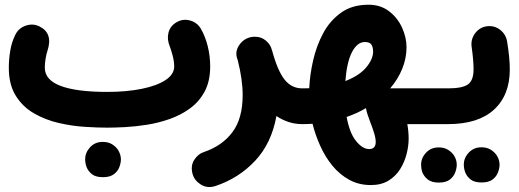

<svg xmlns="http://www.w3.org/2000/svg" viewBox="-20 -463 2154 797"><path d="M16.6 -182.1Q16.6 -216.3 22.5 -252.2Q28.3 -288.1 43.9 -319.3Q57.6 -346.7 87.4 -356.7Q117.2 -366.7 144.5 -353Q200.7 -324.7 177.2 -252.9Q172.4 -239.3 169.2 -219.2Q166 -199.2 166 -182.1Q166 -130.9 232.2 -106.2Q298.3 -81.5 424.8 -81.5Q505.4 -81.5 568.1 -94.2Q630.9 -106.9 667 -130.6Q703.1 -154.3 703.1 -187Q703.1 -209 696 -234.6Q689 -260.3 685.1 -269.5Q672.4 -299.8 679.4 -327.6Q686.5 -355.5 712.9 -370.6Q739.3 -386.2 769 -377.9Q798.8 -369.6 814 -343.3Q832.5 -311 842.5 -270.3Q852.5 -229.5 852.5 -187Q852.5 -126.5 829.8 -83.7Q807.1 -41 769 -13.2Q731 14.6 684.3 31Q637.7 47.4 589.6 54.9Q541.5 62.5 498.3 64.7Q455.1 66.9 424.8 66.9Q384.8 66.9 331.5 63.5Q278.3 60.1 223.4 47.4Q168.5 34.7 121.6 7.8Q74.7 -19 45.7 -65.2Q16.6 -111.3 16.6 -182.1ZM333.5 198.2Q333.5 170.4 354 148.2Q374.5 126 406.2 126Q429.2 126 445.1 135.7Q460.9 145.5 470.2 159.7Q481.9 179.2 481.9 198.2Q481.9 212.9 475.6 230.2Q469.2 247.6 452.9 260Q436.5 272.5 407.2 272.5Q377 272.5 361.3 259.8Q345.7 247.1 339.4 230.5Q333.5 214.4 333.5 198.2Z M964.8 -219.2Q954.6 -248 972.4 -274.9Q990.2 -301.8 1020 -308.6Q1028.3 -310.5 1037.1 -310.5Q1064 -311 1083.7 -294.4Q1103.5 -277.8 1108.4 -255.9Q1108.9 -254.9 1109.4 -253.4Q1132.8 -167.5 1161.9 -131.8Q1190.9 -96.2 1234.4 -96.2H1234.9Q1265.6 -96.2 1287.1 -74.5Q1308.6 -52.7 1308.6 -22Q1308.6 8.3 1287.1 30.3Q1265.6 52.2 1234.9 52.2H1234.4Q1205.1 52.2 1178.2 43.5Q1151.4 34.7 1127.4 18.6Q1107.4 131.3 1039.3 204.1Q971.2 276.9 874.5 309.1Q841.3 319.8 814.7 303.7Q788.1 287.6 779.8 260.7Q770 226.1 786.1 200.9Q802.2 175.8 826.7 168Q901.9 142.6 944.6 85.9Q987.3 29.3 987.3 -68.4Q987.3 -132.8 966.8 -213.4Q965.8 -216.3 964.8 -219.2Z M1160.6 -22Q1160.6 -52.7 1182.6 -74.5Q1204.6 -96.2 1234.9 -96.2Q1249.5 -96.2 1263.7 -96.7Q1266.1 -151.9 1279.8 -212.2Q1293.5 -272.5 1321.5 -325Q1349.6 -377.4 1395.8 -410.4Q1441.9 -443.4 1509.8 -443.4Q1559.6 -443.4 1595 -416.3Q1630.4 -389.2 1648.9 -348.4Q1667.5 -307.6 1667.5 -266.6Q1667.5 -221.7 1649.9 -178Q1632.3 -134.3 1599.6 -96.2H1718.3Q1749 -96.2 1770.5 -74.5Q1792 -52.7 1792 -22Q1792 8.3 1770.5 30.3Q1749 52.2 1718.3 52.2H1670.9Q1676.3 83.5 1676.3 113.3Q1676.3 143.1 1667.7 176.5Q1659.2 210 1640.9 239.3Q1622.6 268.6 1592.5 286.9Q1562.5 305.2 1519.5 305.2Q1469.7 305.2 1429.9 283.4Q1390.1 261.7 1360.1 225.1Q1330.1 188.5 1309.6 143.1Q1289.1 97.7 1277.3 50.8Q1256.3 52.2 1234.9 52.2Q1204.6 52.2 1182.6 30.3Q1160.6 8.3 1160.6 -22ZM1494.6 -288.6Q1463.4 -288.6 1441.7 -247.8Q1419.9 -207 1413.6 -126.5Q1472.2 -149.4 1500.5 -183.6Q1528.8 -217.8 1528.8 -249Q1528.8 -267.1 1521.7 -277.8Q1514.6 -288.6 1494.6 -288.6ZM1518.1 46.9Q1511.7 30.3 1506.3 14.2Q1501 -2 1499 -14.2Q1461.9 7.8 1418.9 22.5Q1431.2 89.8 1458.3 122.8Q1485.4 155.8 1512.2 155.8Q1539.6 155.8 1539.6 126.5Q1539.6 110.8 1533 89.4Q1526.4 67.9 1518.1 46.9Z M1643.6 -22Q1643.6 -52.7 1665.8 -74.5Q1688 -96.2 1718.3 -96.2H1840.3Q1871.1 -96.2 1893.1 -74.5Q1915 -52.7 1915 -22Q1915 8.3 1893.1 30.3Q1871.1 52.2 1840.3 52.2H1718.3Q1688 52.2 1665.8 30.3Q1643.6 8.3 1643.6 -22Z M1766.1 -22Q1766.1 -52.7 1788.1 -74.5Q1810.1 -96.2 1840.3 -96.2Q1898.9 -96.2 1922.4 -112.5Q1945.8 -128.9 1945.8 -175.8Q1945.8 -212.4 1937.5 -270.5Q1934.1 -300.8 1952.6 -325.4Q1971.2 -350.1 2001.5 -354Q2031.7 -357.9 2055.9 -339.4Q2080.1 -320.8 2085 -290.5Q2096.2 -222.7 2096.2 -174.8Q2096.2 -67.9 2030.5 -7.8Q1964.8 52.2 1840.3 52.2Q1810.1 52.2 1788.1 30.3Q1766.1 8.3 1766.1 -22ZM1905.3 220.2Q1905.3 192.4 1926 170.4Q1946.8 148.4 1978 148.4Q2001 148.4 2016.8 158.2Q2032.7 168 2042 182.1Q2053.7 200.7 2053.7 220.2Q2053.7 234.9 2047.4 252.2Q2041 269.5 2024.9 282Q2008.8 294.4 1979 294.4Q1948.7 294.4 1933.1 281.7Q1917.5 269 1911.1 252.4Q1905.3 236.3 1905.3 220.2ZM1728 220.7Q1728 192.9 1748.5 170.9Q1769 148.9 1800.8 148.9Q1823.7 148.9 1839.6 158.7Q1855.5 168.5 1864.7 182.6Q1876 200.7 1876 220.7Q1876 235.4 1869.6 252.7Q1863.3 270 1847.2 282.5Q1831.1 294.9 1801.8 294.9Q1771.5 294.9 1755.9 282.2Q1740.2 269.5 1733.4 252.9Q1730.5 244.6 1729.2 236.3Q1728 228 1728 220.7Z"/></svg>

Font: Mikhak-DS1-FD ExtraBold
Style: Regular
Weight: 800
Designer: Amin Abedi
Version: Version 3.2